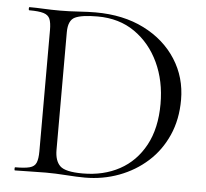

<svg xmlns="http://www.w3.org/2000/svg" viewBox="-48 -678 787 732"><g transform="rotate(5 345.5 -311.5)"><path d="M302.8 4Q274 4 231.6 1Q189.2 -2 153.3 -2Q120.4 -2 89.8 -1Q59.3 0 34.8 0Q32.8 0 32.8 -6Q32.8 -12 34.8 -12Q71.4 -12 90.1 -17Q108.9 -22 115.1 -37Q121.4 -52 121.4 -81V-544Q121.4 -573 115.2 -587.5Q108.9 -602 90.7 -607.5Q72.5 -613 36 -613Q33.8 -613 33.8 -619Q33.8 -625 36 -625Q60.4 -625 90.4 -623.5Q120.4 -622 153.3 -622Q186.2 -622 224 -624.5Q261.9 -627 288.8 -627Q395.2 -627 474.6 -587Q554 -547 598.2 -478Q642.4 -409 642.4 -323Q642.4 -248 615.6 -187.5Q588.8 -127 541.6 -84.5Q494.4 -42 432.9 -19Q371.3 4 302.8 4ZM292.8 -11Q372.7 -11 434 -44.3Q495.4 -77.6 530.6 -142.6Q565.8 -207.7 565.8 -301Q565.8 -388.4 533 -458.6Q500.2 -528.8 440.4 -570.5Q380.6 -612.2 298 -612.2Q237.5 -612.2 211.8 -600Q186 -587.8 186 -542V-92Q186 -50.2 206.3 -30.6Q226.5 -11 292.8 -11Z"/></g></svg>

Font: Cormorant Garamond Light
Style: Regular
Weight: 300
Designer: Christian Thalmann (Catharsis Fonts)
Foundry: Catharsis Fonts
Version: Version 4.001